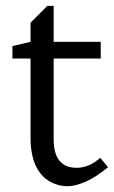

<svg xmlns="http://www.w3.org/2000/svg" viewBox="-20 -626 390 657"><path d="M163.6 -149.4Q163.6 -51.8 242.7 -51.8Q284.2 -51.8 323.2 -85.9L349.6 -53.7Q308.1 -19.5 272.9 -4.2Q237.8 11.2 210.9 11.2Q184.1 11.2 158.9 -0.5Q133.8 -12.2 117.2 -34.2Q84.5 -76.7 84.5 -154.8V-425.8H22.5V-468.3L84.5 -482.9V-548.3L142.1 -606H163.6V-482.9H324.7V-425.8H163.6Z"/></svg>

Font: Habibi
Style: Regular
Weight: 400
Designer: Magnus Gaarde
Foundry: Magnus Gaarde
Version: Version 1.001